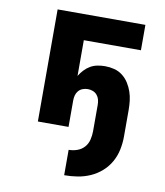

<svg xmlns="http://www.w3.org/2000/svg" viewBox="-84 -600 768 894"><g transform="rotate(10 300.0 -152.5)"><path d="M280 225V105Q301 105 320.5 98Q340 91 353.5 76Q367 61 372 40.5Q377 20 377 0V-125Q377 -137 374 -149Q371 -161 363 -170.5Q355 -180 343.5 -184.5Q332 -189 319 -189Q307 -189 295 -184.5Q283 -180 275 -170.5Q267 -161 264 -149Q261 -137 261 -125V0H116V-530H531V-410H261V-241Q270 -256 282.5 -269.5Q295 -283 310.5 -292Q326 -301 344 -304.5Q362 -308 380 -308Q402 -308 423.5 -302.5Q445 -297 462.5 -283.5Q480 -270 492 -251Q504 -232 511 -211.5Q518 -191 520.5 -169Q523 -147 523 -125V0Q523 31 516.5 62Q510 93 494.5 120.5Q479 148 455 169Q431 190 402.5 202.5Q374 215 343 220Q312 225 280 225Z"/></g></svg>

Font: Iosevka Curly Heavy Extended
Style: Regular
Weight: 900
Width: 7
Monospace: yes
Designer: Belleve Invis
Foundry: Belleve Invis
Version: Version 11.1.0; ttfautohint (v1.8.3)